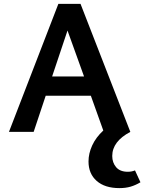

<svg xmlns="http://www.w3.org/2000/svg" viewBox="-20 -678 742 987"><path d="M702 259Q677 274 651.5 281.5Q626 289 594 289Q519 289 477 252Q435 215 435 152Q435 111 454 69.5Q473 28 511 -7L447 -186H215L153 0H26L280 -658H394L650 0Q557 49 557 124Q557 158 577 181.5Q597 205 637 205Q657 205 674 198ZM412 -285 327 -521 248 -285Z"/></svg>

Font: Ysabeau SC
Style: Bold
Weight: 700
Designer: Christian Thalmann (Catharsis Fonts)
Version: Version 0.003